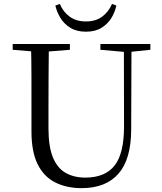

<svg xmlns="http://www.w3.org/2000/svg" viewBox="-20 -955 837 991"><path d="M265.8 -926.4 288.8 -934.8Q306.1 -893 340.1 -868.7Q374.1 -844.3 423.5 -844.3Q473.7 -844.3 506.8 -868.7Q539.9 -893 558.2 -934.8L580.4 -926.4Q574 -893.7 555.3 -862.7Q536.5 -831.8 504.2 -811.6Q471.8 -791.4 423.5 -791.4Q375.4 -791.4 342.9 -811.6Q310.5 -831.8 291.7 -862.7Q273 -893.7 265.8 -926.4ZM401.2 16.1Q323.9 16.1 265.4 -13.2Q206.9 -42.4 174.6 -106.7Q142.4 -171.1 142.4 -276.5V-391Q142.4 -475.8 142.3 -560.2Q142.2 -644.6 140 -728H232.2Q231.2 -645.4 230.7 -561.2Q230.2 -477 230.2 -391V-291.5Q230.2 -198.9 253 -143.1Q275.8 -87.3 318.7 -62.8Q361.7 -38.3 420.2 -38.3Q522.2 -38.3 571.4 -100.5Q620.6 -162.6 620.2 -305.7L619.4 -728H658.7L657.1 -285.6Q656.7 -132.5 591.2 -58.2Q525.7 16.1 401.2 16.1ZM45.5 -698V-728H340.7V-698L201.1 -686.9H179.8ZM498.2 -698V-728H756.2V-698L647.1 -686.7H626.2Z"/></svg>

Font: Noto Serif HK
Style: Regular
Weight: 200
Designer: Ryoko NISHIZUKA 西塚涼子 (kana & ideographs); Frank Grießhammer (Latin, Greek & Cyrillic); Wenlong ZHANG 张文龙 (bopomofo); San
Foundry: Adobe
Version: Version 2.001;hotconv 1.1.0;makeotfexe 2.6.0